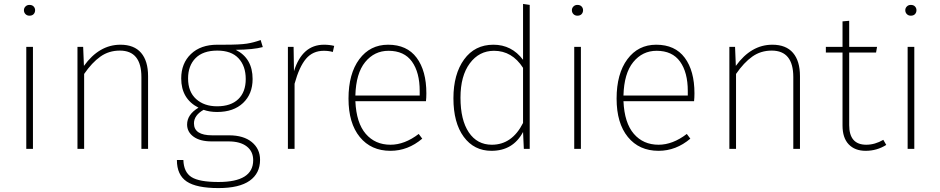

<svg xmlns="http://www.w3.org/2000/svg" viewBox="-20 -759 4795 979"><path d="M148 0H114V-520H148ZM130 -734Q144 -734 151.5 -726Q159 -718 159 -707Q159 -695 151.5 -687Q144 -679 130 -679Q118 -679 110 -687Q102 -695 102 -707Q102 -718 110 -726Q118 -734 130 -734Z M594 -531Q664 -531 699.5 -489.5Q735 -448 735 -371V0H701V-366Q701 -501 591 -501Q535 -501 492 -470.5Q449 -440 409 -382V0H375V-520H404L408 -423Q486 -531 594 -531Z M1088 -501Q1015 -501 977 -462.5Q939 -424 939 -359Q939 -291 980 -254Q1021 -217 1087 -217Q1157 -217 1195 -253.5Q1233 -290 1233 -356Q1233 -422 1196.5 -461.5Q1160 -501 1088 -501ZM1309 -555 1320 -519Q1273 -506 1182 -505Q1268 -462 1268 -356Q1268 -280 1219.5 -234Q1171 -188 1087 -188Q1049 -188 1018 -199Q969 -171 969 -130Q969 -69 1062 -69H1148Q1222 -69 1264 -34.5Q1306 0 1306 56Q1306 125 1253 162.5Q1200 200 1094 200Q982 200 932 166.5Q882 133 882 57H915Q917 119 956.5 144Q996 169 1094 169Q1271 169 1271 58Q1271 13 1238 -12.5Q1205 -38 1145 -38H1059Q1000 -38 967 -62Q934 -86 934 -124Q934 -175 992 -210Q904 -255 904 -359Q904 -436 953.5 -483.5Q1003 -531 1088 -531H1123Q1203 -531 1238.5 -536.5Q1274 -542 1309 -555Z M1632 -531Q1660 -531 1684 -525L1677 -494Q1657 -500 1631 -500Q1575 -500 1540.5 -459.5Q1506 -419 1482 -332V0H1448V-520H1477L1479 -396Q1521 -531 1632 -531Z M2120 -272V-295Q2120 -390 2080.5 -445Q2041 -500 1961 -500Q1889 -500 1842 -442.5Q1795 -385 1792 -272ZM2154 -283Q2154 -261 2152 -243H1792Q1797 -132 1845 -76.5Q1893 -21 1971 -21Q2043 -21 2115 -76L2133 -52Q2060 10 1971 10Q1872 10 1814.5 -60.5Q1757 -131 1757 -256Q1757 -383 1812 -457Q1867 -531 1959 -531Q2055 -531 2104.5 -464.5Q2154 -398 2154 -283Z M2488 -21Q2591 -21 2647 -132V-413Q2591 -500 2499 -500Q2423 -500 2375.5 -436Q2328 -372 2328 -261Q2328 -147 2370.5 -84Q2413 -21 2488 -21ZM2681 -734V0H2651L2647 -86Q2596 10 2486 10Q2397 10 2344.5 -61.5Q2292 -133 2292 -258Q2292 -381 2346.5 -456Q2401 -531 2496 -531Q2589 -531 2647 -454V-739Z M2942 0H2908V-520H2942ZM2924 -734Q2938 -734 2945.5 -726Q2953 -718 2953 -707Q2953 -695 2945.5 -687Q2938 -679 2924 -679Q2912 -679 2904 -687Q2896 -695 2896 -707Q2896 -718 2904 -726Q2912 -734 2924 -734Z M3487 -272V-295Q3487 -390 3447.5 -445Q3408 -500 3328 -500Q3256 -500 3209 -442.5Q3162 -385 3159 -272ZM3521 -283Q3521 -261 3519 -243H3159Q3164 -132 3212 -76.5Q3260 -21 3338 -21Q3410 -21 3482 -76L3500 -52Q3427 10 3338 10Q3239 10 3181.5 -60.5Q3124 -131 3124 -256Q3124 -383 3179 -457Q3234 -531 3326 -531Q3422 -531 3471.5 -464.5Q3521 -398 3521 -283Z M3918 -531Q3988 -531 4023.5 -489.5Q4059 -448 4059 -371V0H4025V-366Q4025 -501 3915 -501Q3859 -501 3816 -470.5Q3773 -440 3733 -382V0H3699V-520H3728L3732 -423Q3810 -531 3918 -531Z M4484 -46 4499 -20Q4451 10 4394 10Q4339 10 4307.5 -23Q4276 -56 4276 -119V-491H4191V-520H4276V-650L4310 -653V-520H4452L4447 -491H4310V-121Q4310 -21 4397 -21Q4441 -21 4484 -46Z M4642 0H4608V-520H4642ZM4624 -734Q4638 -734 4645.5 -726Q4653 -718 4653 -707Q4653 -695 4645.5 -687Q4638 -679 4624 -679Q4612 -679 4604 -687Q4596 -695 4596 -707Q4596 -718 4604 -726Q4612 -734 4624 -734Z"/></svg>

Font: FiraSans
Style: Regular
Weight: 200
Designer: Carrois Corporate & Edenspiekermann AG
Foundry: Carrois Corporate GbR & Edenspiekermann AG
Version: Version 3.106;PS 003.106;hotconv 1.0.70;makeotf.lib2.5.58329